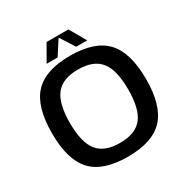

<svg xmlns="http://www.w3.org/2000/svg" viewBox="-197 -1035 1184 1220"><g transform="rotate(-30 395.0 -425.0)"><path d="M395 -720.2Q576.2 -720.2 658.2 -632.1Q740.2 -543.9 740.2 -350.1Q740.2 -156.2 658.2 -68.1Q576.2 20 395 20Q213.4 20 131.6 -67.9Q49.8 -155.8 49.8 -350.1Q49.8 -544.4 131.6 -632.3Q213.4 -720.2 395 -720.2ZM558.6 -555.9Q508.3 -619.1 395 -619.1Q281.7 -619.1 231.4 -555.9Q181.2 -492.7 181.2 -350.1Q181.2 -207.5 231.4 -144.3Q281.7 -81.1 395 -81.1Q508.3 -81.1 558.6 -144.3Q608.9 -207.5 608.9 -350.1Q608.9 -492.7 558.6 -555.9ZM470.2 -870.1 539.1 -750H458L390.1 -856L321.8 -750H241.2L310.1 -870.1Z"/></g></svg>

Font: Fivo Sans Modern Med
Style: Regular
Weight: 450
Designer: Alexander Slobzheninov
Foundry: Alexander Slobzheninov
Version: 1.0